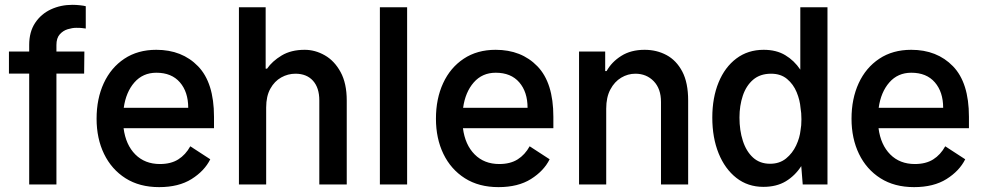

<svg xmlns="http://www.w3.org/2000/svg" viewBox="-20 -757 4034 788"><path d="M211.6 0H99.8V-454.9H16.7V-545.5H99.8V-572.4Q99.8 -626.4 124.3 -663.2Q148.8 -699.9 189.1 -718.6Q229.4 -737.2 277 -737.2Q292.6 -737.2 308.4 -735.4Q324.2 -733.7 332 -731.5V-639.9Q323.5 -641 316.2 -641.9Q308.9 -642.8 292.6 -642.8Q277 -642.8 258 -637.1Q239 -631.4 225.3 -616.1Q211.6 -600.9 211.6 -572.4V-545.5H326.3L325.3 -454.9H211.6Z M633.2 11Q552.6 11 495.2 -25.4Q437.9 -61.8 407.1 -125.2Q376.4 -188.6 376.4 -269.9Q376.4 -351.9 405.9 -415.7Q435.4 -479.4 490.4 -516Q545.5 -552.6 621.4 -552.6Q727.3 -552.6 792.8 -485.1Q858.3 -417.6 858.3 -277.7V-230.8H487.2Q496.1 -162.6 535.3 -123.2Q574.6 -83.8 636.4 -83.8Q681.5 -83.8 711.6 -102.8Q741.8 -121.8 761 -156.6L843 -103.3Q819.2 -55.4 766.3 -22.2Q713.4 11 633.2 11ZM621.8 -458.5Q566.4 -458.5 531.6 -418.7Q496.8 -378.9 487.9 -314.6H752.5Q752.5 -379.6 718.4 -419Q684.3 -458.5 621.8 -458.5Z M1072.4 -315.7V0H960.6V-727.3H1070.3V-475.1H1076Q1097.3 -506 1136 -529.3Q1174.7 -552.6 1230.5 -552.6Q1273.4 -552.6 1313 -530Q1352.6 -507.5 1377.8 -461.3Q1403.1 -415.1 1403.1 -344.5V0H1290.5V-345.2Q1290.5 -396.7 1264.6 -425.6Q1238.6 -454.5 1192.5 -454.5Q1161.6 -454.5 1134.1 -439.1Q1106.5 -423.7 1089.5 -392.9Q1072.4 -362.2 1072.4 -315.7Z M1650.9 -727.3V0H1539.1V-727.3Z M2025.9 11Q1945.3 11 1888 -25.4Q1830.6 -61.8 1799.9 -125.2Q1769.2 -188.6 1769.2 -269.9Q1769.2 -351.9 1798.7 -415.7Q1828.1 -479.4 1883.2 -516Q1938.2 -552.6 2014.2 -552.6Q2120 -552.6 2185.5 -485.1Q2251.1 -417.6 2251.1 -277.7V-230.8H1880Q1888.8 -162.6 1928.1 -123.2Q1967.3 -83.8 2029.1 -83.8Q2074.2 -83.8 2104.4 -102.8Q2134.6 -121.8 2153.8 -156.6L2235.8 -103.3Q2212 -55.4 2159.1 -22.2Q2106.2 11 2025.9 11ZM2014.6 -458.5Q1959.2 -458.5 1924.4 -418.7Q1889.6 -378.9 1880.7 -314.6H2145.2Q2145.2 -379.6 2111.2 -419Q2077.1 -458.5 2014.6 -458.5Z M2468 -311.1V0H2356.5V-545.5H2463.8V-465.2H2469.5Q2490.1 -502.5 2529.7 -527.5Q2569.2 -552.6 2625.7 -552.6Q2675.1 -552.6 2715.6 -530.9Q2756 -509.2 2780.2 -463.4Q2804.3 -417.6 2804.3 -344.5V0H2692.8V-338.8Q2692.8 -392.8 2663 -423.7Q2633.2 -454.5 2587.7 -454.5Q2556.8 -454.5 2529.5 -438.2Q2502.1 -421.9 2485.1 -389.9Q2468 -358 2468 -311.1Z M2903.4 -274.5Q2903.4 -355.8 2929.2 -418.7Q2954.9 -481.5 3002.3 -517Q3049.7 -552.6 3114.3 -552.6Q3166.2 -552.6 3202.9 -530.5Q3239.7 -508.5 3264.6 -471.2V-727.3H3376.1V0H3274.5L3268.5 -75.3Q3243.3 -36.2 3205.3 -13.1Q3167.3 9.9 3112.9 9.9Q3049.4 9.9 3002.3 -26.8Q2955.3 -63.6 2929.3 -127.7Q2903.4 -191.8 2903.4 -274.5ZM3014.9 -274.5Q3014.9 -221.9 3028.8 -179Q3042.6 -136 3070.5 -110.4Q3098.4 -84.9 3140.6 -84.9Q3179.3 -84.9 3206 -106.5Q3232.6 -128.2 3247.5 -160Q3262.4 -191.8 3265.6 -222.7Q3269.2 -240.4 3269.2 -267.4Q3269.2 -294.4 3265.6 -313.6Q3263.1 -345.9 3249.6 -378.6Q3236.2 -411.2 3210.2 -432.9Q3184.3 -454.5 3144.9 -454.5Q3099.8 -454.5 3071 -429.9Q3042.3 -405.2 3028.6 -364.2Q3014.9 -323.2 3014.9 -274.5Z M3731.5 11Q3650.9 11 3593.6 -25.4Q3536.2 -61.8 3505.5 -125.2Q3474.8 -188.6 3474.8 -269.9Q3474.8 -351.9 3504.3 -415.7Q3533.7 -479.4 3588.8 -516Q3643.8 -552.6 3719.8 -552.6Q3825.6 -552.6 3891.2 -485.1Q3956.7 -417.6 3956.7 -277.7V-230.8H3585.6Q3594.5 -162.6 3633.7 -123.2Q3672.9 -83.8 3734.7 -83.8Q3779.8 -83.8 3810 -102.8Q3840.2 -121.8 3859.4 -156.6L3941.4 -103.3Q3917.6 -55.4 3864.7 -22.2Q3811.8 11 3731.5 11ZM3720.2 -458.5Q3664.8 -458.5 3630 -418.7Q3595.2 -378.9 3586.3 -314.6H3850.9Q3850.9 -379.6 3816.8 -419Q3782.7 -458.5 3720.2 -458.5Z"/></svg>

Font: Interface Medium
Style: Regular
Weight: 500
Designer: Rasmus Andersson
Foundry: rsms
Version: Version 1.8